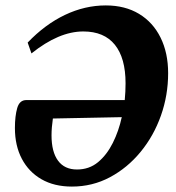

<svg xmlns="http://www.w3.org/2000/svg" viewBox="-20 -676 649 708"><path d="M370 -656Q441 -656 492.5 -625Q544 -594 572 -537.5Q600 -481 600 -406Q600 -325 573.5 -250Q547 -175 498.5 -116Q450 -57 385.5 -22.5Q321 12 245 12Q180 12 133 -15Q86 -42 60.5 -90.5Q35 -139 35 -204Q35 -248 43.5 -277.5Q52 -307 77 -307H440Q443 -338 443 -369Q443 -462 403.5 -511Q364 -560 287 -560Q197 -560 96 -479L82 -519Q146 -586 219.5 -621Q293 -656 370 -656ZM170 -177Q170 -116 194 -83.5Q218 -51 264 -51Q309 -51 341.5 -78Q374 -105 396 -149Q418 -193 429 -244L175 -239Q170 -205 170 -177Z"/></svg>

Font: Petrona ExtraBold
Style: Italic
Weight: 800
Italic angle: -9°
Designer: Ringo R. Seeber
Foundry: Ringo R. Seeber
Version: Version 2.001; ttfautohint (v1.8.3)